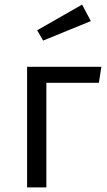

<svg xmlns="http://www.w3.org/2000/svg" viewBox="-20 -817 468 837"><path d="M337.9 -796.9 376 -725.1 168 -640.1 142.1 -685.1ZM182.1 0H98.1V-525.9H421.9L411.1 -456.1H182.1Z"/></svg>

Font: Fira Sans Book
Style: Regular
Weight: 350
Designer: Carrois Corporate & Edenspiekermann AG
Foundry: Carrois Corporate GbR & Edenspiekermann AG
Version: Version 4.203;PS 004.203;hotconv 1.0.88;makeotf.lib2.5.64775